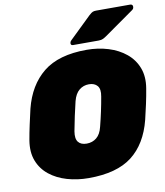

<svg xmlns="http://www.w3.org/2000/svg" viewBox="-98 -1001 940 1091"><g transform="rotate(-10 371.5 -455.0)"><path d="M326 10Q260 10 201.5 -7Q143 -24 100.5 -58Q58 -92 38.5 -142.5Q19 -193 30 -260Q37 -301 47 -347Q57 -393 67 -436Q100 -567 188.5 -638.5Q277 -710 439 -710Q505 -710 563.5 -692Q622 -674 664.5 -639Q707 -604 726.5 -553Q746 -502 735 -436Q728 -393 718 -347Q708 -301 698 -260Q664 -126 576 -58Q488 10 326 10ZM348 -185Q381 -185 405 -204.5Q429 -224 439 -266Q450 -309 459 -351Q468 -393 475 -434Q483 -476 466.5 -495.5Q450 -515 418 -515Q386 -515 362 -495.5Q338 -476 327 -434Q317 -393 308 -351Q299 -309 291 -266Q284 -224 299.5 -204.5Q315 -185 348 -185ZM369 -750Q353 -750 356 -766Q358 -774 364 -779L490 -901Q504 -914 512 -917Q520 -920 531 -920H727Q736 -920 740 -914.5Q744 -909 742 -900Q741 -893 734 -888L562 -767Q552 -760 542 -755Q532 -750 516 -750Z"/></g></svg>

Font: Rubik Light Black
Style: Italic
Weight: 900
Italic angle: -12°
Version: Version 2.104